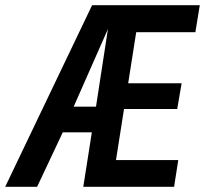

<svg xmlns="http://www.w3.org/2000/svg" viewBox="-61 -720 790 740"><path d="M260 0 293 -210H181L82 0H-41L294 -700H709L692 -596H464L433 -399H639L622 -300H417L386 -103H626L610 0ZM223 -309H309L355 -608Z"/></svg>

Font: Georama SemiCondensed SemiBold
Style: Italic
Weight: 600
Width: 4
Italic angle: -9°
Designer: Jean-Baptiste Levee
Foundry: Production Type
Version: Version 1.000